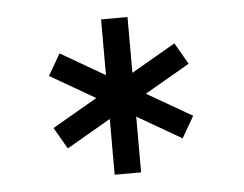

<svg xmlns="http://www.w3.org/2000/svg" viewBox="-37 -795 589 463"><g transform="rotate(-5 257.5 -564.0)"><path d="M223 -752H287V-617L394 -679L424 -627L315 -564L424 -501L394 -449L287 -511V-376H223V-511L116 -449L86 -501L195 -564L86 -627L116 -679L223 -617Z"/></g></svg>

Font: Lobster 1.3
Style: Regular
Weight: 400
Designer: Pablo Impallari
Foundry: Pablo Impallari. www.impallari.com
Version: Version 1.003 2010